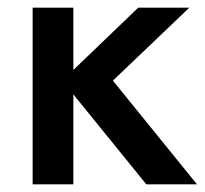

<svg xmlns="http://www.w3.org/2000/svg" viewBox="-20 -480 535 500"><path d="M65 -460V0H171V-460ZM340 -460 142 -270 361 0H493L274 -270L473 -460Z"/></svg>

Font: Jost Medium
Style: Regular
Weight: 500
Version: Version 3.710